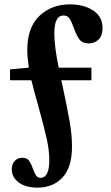

<svg xmlns="http://www.w3.org/2000/svg" viewBox="-20 -770 511 880"><path d="M82 -47Q103 -47 113 -33.5Q123 -20 131 4Q139 25 146 35Q153 45 167 45Q185 45 195.5 25Q206 5 206 -35Q206 -81 194 -134.5Q182 -188 158 -275Q132 -367 124 -402H26V-452L111 -460H112Q105 -509 105 -540Q105 -644 160.5 -697Q216 -750 301 -750Q364 -750 407 -722Q450 -694 450 -641Q450 -607 432 -589Q414 -571 387 -571Q358 -571 344 -589.5Q330 -608 318 -643Q307 -673 298 -686Q289 -699 271 -699Q229 -699 229 -617Q229 -557 249 -460H399V-402H261L267 -375Q289 -272 299.5 -211.5Q310 -151 310 -99Q310 -3 266.5 43.5Q223 90 152 90Q97 90 65.5 66Q34 42 34 6Q34 -18 47.5 -32.5Q61 -47 82 -47Z"/></svg>

Font: Minipax
Style: Bold
Weight: 600
Designer: Raphaël Ronot, Igor Stepanchenko (Cyrillic)
Foundry: steppetype
Version: Version 1.002